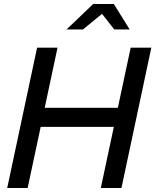

<svg xmlns="http://www.w3.org/2000/svg" viewBox="-20 -938 775 958"><path d="M16 0 165 -700H267L203 -400H568L632 -700H735L586 0H483L548 -305H183L118 0ZM550 -791 489 -869 394 -791H312L445 -918H548L627 -791Z"/></svg>

Font: Red Hat Display Medium
Style: Italic
Weight: 500
Italic angle: -12°
Designer: Pentagram / MCKL
Foundry: Pentagram / MCKL
Version: Version 1.003; Red Hat Display Medium Italic